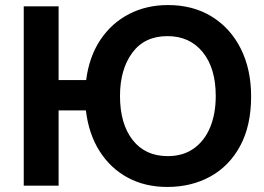

<svg xmlns="http://www.w3.org/2000/svg" viewBox="-20 -735 1046 760"><path d="M642 5Q554 5 485.5 -32Q417 -69 374 -137Q331 -205 320 -298H212V0H74V-710H212V-418H321Q333 -511 377.5 -577.5Q422 -644 491 -679.5Q560 -715 645 -715Q744 -715 818 -669.5Q892 -624 933 -542.5Q974 -461 974 -353Q974 -238 931 -158Q888 -78 813 -36.5Q738 5 642 5ZM644 -117Q705 -117 747.5 -147.5Q790 -178 812 -231.5Q834 -285 834 -355Q834 -465 782.5 -528.5Q731 -592 643 -592Q552 -592 503.5 -526Q455 -460 455 -355Q455 -245 505 -181Q555 -117 644 -117Z"/></svg>

Font: Raleway
Style: Bold
Weight: 700
Designer: Matt McInerney, Pablo Impallari, Rodrigo Fuenzalida
Foundry: Matt McInerney, Pablo Impallari, Rodrigo Fuenzalida
Version: Version 4.026